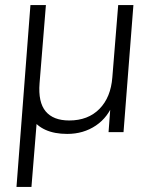

<svg xmlns="http://www.w3.org/2000/svg" viewBox="-20 -521 609 757"><path d="M506 -501 467 0H408L416 -108L429 -120Q407 -59 358 -26Q309 7 245 7Q195 7 159.5 -9Q124 -25 104 -56L128 -79L104 216H45L100 -501H161L136 -193Q130 -118 160 -82Q190 -46 253 -46Q327 -46 372 -91.5Q417 -137 423 -217L446 -501Z"/></svg>

Font: Muli Light
Style: Italic
Weight: 300
Italic angle: -4.541°
Designer: Vernon Adams
Foundry: Vernon Adams
Version: Version 2.100; ttfautohint (v1.8.1.43-b0c9)